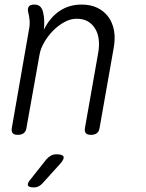

<svg xmlns="http://www.w3.org/2000/svg" viewBox="-20 -580 640 840"><path d="M130 -560Q146 -560 155 -552Q164 -544 168 -528Q173 -509 173.5 -490Q174 -471 172 -450Q198 -503 240 -531.5Q282 -560 337 -560Q377 -560 406.5 -545.5Q436 -531 454.5 -505.5Q473 -480 479 -445Q485 -410 477 -368L416 -22Q414 -6 404.5 2Q395 10 378 10Q361 10 355 2Q349 -6 352 -22L410 -351Q415 -380 412 -406.5Q409 -433 397 -453.5Q385 -474 365 -486Q345 -498 315 -498Q288 -498 261 -483Q234 -468 211.5 -445Q189 -422 173 -394Q157 -366 153 -341L96 -22Q94 -6 84.5 2Q75 10 58 10Q41 10 35 2Q29 -6 32 -22L107 -452Q111 -471 109.5 -490.5Q108 -510 103 -528Q100 -544 106.5 -552Q113 -560 130 -560ZM115 203 183 117Q193 106 203.5 100.5Q214 95 227 95Q254 95 258 105.5Q262 116 242 138L166 222Q158 231 148.5 235.5Q139 240 128 240Q105 240 102 230.5Q99 221 115 203Z"/></svg>

Font: Maple Mono NL ExtraLight
Style: Italic
Weight: 275
Italic angle: -10°
Monospace: yes
Designer: subframe7536
Version: Version 7.000